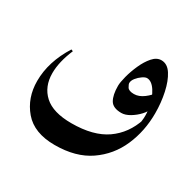

<svg xmlns="http://www.w3.org/2000/svg" viewBox="-102 -354 624 620"><g transform="rotate(30 210.5 -44.0)"><path d="M379.4 -53.2 401.9 -89.8Q401.9 -23.4 377 33.7Q352.1 90.8 301 126Q250 161.1 171.4 161.1Q94.7 161.1 57.1 116.9Q19.5 72.8 19.5 9.8Q19.5 -62 64.5 -133.3L71.3 -130.4Q49.3 -78.6 49.3 -36.6Q49.3 13.7 82 43.5Q114.7 73.2 183.1 73.2Q264.6 73.2 312.3 40Q359.9 6.8 379.4 -53.2ZM372.1 -21.5Q381.8 -59.6 375.7 -94.7Q369.6 -129.9 354.7 -152.6Q339.8 -175.3 322.3 -175.3Q315.9 -175.3 305.9 -168.5Q295.9 -161.6 288.1 -151.9Q280.3 -142.1 280.3 -132.8Q280.3 -128.4 285.9 -118.9Q291.5 -109.4 311 -109.4Q329.1 -109.4 347.2 -123Q365.2 -136.7 370.1 -147.5L383.8 -98.6Q380.9 -85 367.7 -70.6Q354.5 -56.2 337.6 -46.1Q320.8 -36.1 306.2 -36.1Q274.9 -36.1 264.2 -54.4Q253.4 -72.8 253.4 -106.9Q253.4 -119.6 259.5 -143.1Q265.6 -166.5 276.4 -190.7Q287.1 -214.8 301.8 -231.7Q316.4 -248.5 334 -248.5Q356.4 -248.5 371.3 -225.3Q386.2 -202.1 394 -165.8Q401.9 -129.4 401.9 -89.8Q397.5 -66.4 389.6 -50Q381.8 -33.7 372.1 -21.5Z"/></g></svg>

Font: Lateef
Style: Regular
Weight: 400
Designer: SIL International
Foundry: SIL International
Version: Version 4.200